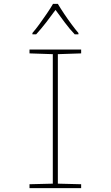

<svg xmlns="http://www.w3.org/2000/svg" viewBox="-20 -969 570 989"><path d="M132 0V-20L252 -23V-690L132 -694V-714H398V-694L278 -690V-23L398 -20V0ZM147 -799Q163 -817 183 -844.5Q203 -872 222 -900Q241 -928 253 -949H278Q291 -927 310 -898.5Q329 -870 349.5 -842.5Q370 -815 384 -799V-792H365Q339 -819 313 -854Q287 -889 266 -918Q246 -890 218.5 -854.5Q191 -819 166 -792H147Z"/></svg>

Font: Noto Sans Mono Condensed Thin
Style: Regular
Weight: 100
Width: 3
Designer: Monotype Design Team
Foundry: Monotype Imaging Inc.
Version: Version 2.014; ttfautohint (v1.8.4.7-5d5b)